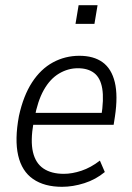

<svg xmlns="http://www.w3.org/2000/svg" viewBox="-20 -712 509 740"><path d="M219 8Q151 8 107.5 -22Q64 -52 50 -113Q36 -174 53 -265Q70 -343 103.5 -394.5Q137 -446 184 -471.5Q231 -497 286 -497Q341 -497 375.5 -472Q410 -447 422.5 -395Q435 -343 423 -263L418 -231H93L101 -277H388L370 -261Q381 -330 374 -371Q367 -412 343 -430.5Q319 -449 280 -449Q242 -449 207.5 -428.5Q173 -408 149 -365.5Q125 -323 113 -257L109 -238Q97 -169 107 -126Q117 -83 147.5 -62.5Q178 -42 226 -42Q258 -42 294 -54Q330 -66 365 -93L384 -49Q349 -20 305 -6Q261 8 219 8ZM271 -620 283 -692H356L344 -620Z"/></svg>

Font: Nunito Sans 10pt Condensed Light
Style: Italic
Weight: 300
Width: 3
Italic angle: -9°
Designer: Vernon Adams
Foundry: Vernon Adams
Version: Version 3.101;gftools[0.9.27]